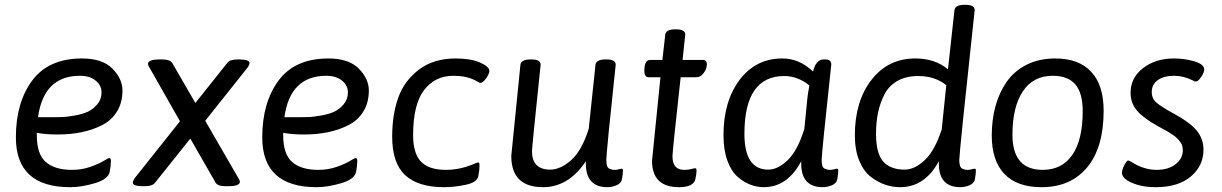

<svg xmlns="http://www.w3.org/2000/svg" viewBox="-20 -772 5079 798"><path d="M219 -213Q170 -213 133 -220V-210Q133 -131 170.5 -98.5Q208 -66 279 -66Q319 -66 354 -78Q389 -90 409.5 -102.5Q430 -115 434 -115Q441 -115 441 -103Q441 -84 436 -58Q430 -27 374 -10.5Q318 6 272 6Q46 6 46 -201Q46 -346 114 -437.5Q182 -529 321 -529Q406 -529 447.5 -486.5Q489 -444 489 -396Q489 -346 466.5 -309Q444 -272 404.5 -252Q365 -232 319 -222.5Q273 -213 219 -213ZM312 -457Q162 -457 138 -285H209Q226 -285 241 -285.5Q256 -286 288.5 -291.5Q321 -297 343.5 -307Q366 -317 384 -338Q402 -359 402 -388Q402 -417 377.5 -437Q353 -457 312 -457Z M973 -525Q1017 -525 1017 -510Q1017 -502 1008 -490L833 -270L970 -33Q977 -23 977 -15Q974 2 929 2H918Q885 2 876 -13L771 -196L624 -12Q613 2 580 2H576Q532 2 532 -13Q532 -20 541 -33L728 -268L602 -490Q595 -500 595 -508Q598 -525 643 -525H654Q687 -525 696 -510L792 -344L925 -511Q935 -525 969 -525Z M1243 -213Q1194 -213 1157 -220V-210Q1157 -131 1194.5 -98.5Q1232 -66 1303 -66Q1343 -66 1378 -78Q1413 -90 1433.5 -102.5Q1454 -115 1458 -115Q1465 -115 1465 -103Q1465 -84 1460 -58Q1454 -27 1398 -10.5Q1342 6 1296 6Q1070 6 1070 -201Q1070 -346 1138 -437.5Q1206 -529 1345 -529Q1430 -529 1471.5 -486.5Q1513 -444 1513 -396Q1513 -346 1490.5 -309Q1468 -272 1428.5 -252Q1389 -232 1343 -222.5Q1297 -213 1243 -213ZM1336 -457Q1186 -457 1162 -285H1233Q1250 -285 1265 -285.5Q1280 -286 1312.5 -291.5Q1345 -297 1367.5 -307Q1390 -317 1408 -338Q1426 -359 1426 -388Q1426 -417 1401.5 -437Q1377 -457 1336 -457Z M1874 -529Q1937 -529 1975.5 -512Q2014 -495 2014 -477Q2014 -466 2000.5 -446.5Q1987 -427 1975 -427Q1974 -427 1953 -439Q1917 -457 1864 -457Q1788 -457 1742.5 -397.5Q1697 -338 1697 -210Q1697 -135 1729.5 -100.5Q1762 -66 1833 -66Q1889 -66 1943 -88Q1965 -97 1967 -97Q1973 -97 1973 -85Q1973 -65 1968 -40Q1963 -14 1915.5 -4Q1868 6 1826 6Q1718 6 1664 -44Q1610 -94 1610 -204Q1610 -295 1635 -365.5Q1660 -436 1721 -482.5Q1782 -529 1874 -529Z M2563 -71Q2569 -71 2569 -64Q2569 -49 2565 -27Q2562 -10 2542.5 -2Q2523 6 2505 6Q2415 6 2415 -92V-102Q2343 6 2237 6Q2105 6 2105 -124L2143 -503Q2146 -525 2185 -525H2189Q2227 -525 2227 -503Q2191 -158 2191 -144Q2191 -67 2267 -67Q2309 -67 2353.5 -106Q2398 -145 2427 -237L2455 -503Q2458 -525 2497 -525H2501Q2539 -525 2539 -503Q2500 -137 2500 -107Q2500 -92 2503 -83Q2506 -74 2512.5 -71Q2519 -68 2523.5 -67Q2528 -66 2536 -66Q2543 -66 2552 -68.5Q2561 -71 2563 -71Z M2790 -650Q2828 -650 2828 -628L2817 -523H2902Q2918 -523 2918 -504Q2918 -499 2915 -488Q2912 -477 2901 -464Q2890 -451 2873 -451H2809Q2775 -143 2775 -123Q2775 -66 2823 -66Q2841 -66 2854 -69.5Q2867 -73 2868 -73Q2875 -73 2875 -64Q2875 -48 2870 -27Q2862 6 2802 6Q2690 6 2690 -104L2725 -451H2675Q2658 -451 2658 -478Q2658 -523 2683 -523H2733L2745 -628Q2748 -650 2786 -650Z M3458 -71Q3464 -71 3464 -64Q3464 -49 3460 -27Q3457 -10 3437.5 -2Q3418 6 3400 6Q3310 6 3310 -92V-102Q3253 6 3154 6Q3127 6 3100 -4Q3073 -14 3046.5 -36.5Q3020 -59 3003.5 -103.5Q2987 -148 2987 -210Q2987 -351 3054 -440Q3121 -529 3232 -529Q3302 -529 3359 -475Q3365 -494 3369 -502Q3373 -510 3382 -517.5Q3391 -525 3404 -525H3410Q3435 -525 3435 -504Q3395 -134 3395 -107Q3395 -92 3398 -83Q3401 -74 3407.5 -71Q3414 -68 3418.5 -67Q3423 -66 3431 -66Q3438 -66 3447 -68.5Q3456 -71 3458 -71ZM3336 -367Q3338 -385 3344 -417Q3295 -456 3240 -456Q3074 -456 3074 -216Q3074 -67 3173 -67Q3213 -67 3254 -106.5Q3295 -146 3323 -236Z M4030 -71Q4036 -71 4036 -64Q4036 -49 4032 -27Q4029 -10 4009.5 -2Q3990 6 3972 6Q3882 6 3882 -92V-102Q3824 6 3721 6Q3690 6 3660 -4Q3630 -14 3600 -36.5Q3570 -59 3551.5 -103.5Q3533 -148 3533 -210Q3533 -351 3602 -440Q3671 -529 3784 -529Q3866 -529 3920 -484L3947 -730Q3950 -752 3989 -752H3993Q4031 -752 4031 -730Q3967 -137 3967 -107Q3967 -92 3970 -83Q3973 -74 3979.5 -71Q3986 -68 3990.5 -67Q3995 -66 4003 -66Q4010 -66 4019 -68.5Q4028 -71 4030 -71ZM3894 -234 3913 -418Q3866 -456 3796 -456Q3746 -456 3710.5 -436Q3675 -416 3656.5 -380.5Q3638 -345 3629.5 -304.5Q3621 -264 3621 -216Q3621 -134 3651 -100.5Q3681 -67 3740 -67Q3781 -67 3823 -106Q3865 -145 3894 -234Z M4366 -529Q4464 -529 4515.5 -473.5Q4567 -418 4567 -312Q4567 -159 4498.5 -76.5Q4430 6 4309 6Q4207 6 4154.5 -49Q4102 -104 4102 -209Q4102 -273 4117 -329Q4132 -385 4163 -430.5Q4194 -476 4246 -502.5Q4298 -529 4366 -529ZM4355 -457Q4274 -457 4231 -392Q4188 -327 4188 -212Q4188 -66 4314 -66Q4394 -66 4437 -128.5Q4480 -191 4480 -310Q4480 -385 4449.5 -421Q4419 -457 4355 -457Z M4859 -529Q4903 -529 4944 -517Q4985 -505 4985 -483Q4985 -470 4972 -451.5Q4959 -433 4951 -433Q4945 -433 4937 -438Q4899 -457 4860 -457Q4817 -457 4792 -439Q4767 -421 4767 -390Q4767 -362 4787 -345Q4807 -328 4858 -300Q4925 -264 4953.5 -229.5Q4982 -195 4982 -150Q4982 -83 4929.5 -38.5Q4877 6 4783 6Q4739 6 4705.5 -4.5Q4672 -15 4657.5 -28Q4643 -41 4643 -53Q4643 -66 4653 -85.5Q4663 -105 4669 -105Q4672 -105 4684 -98Q4735 -66 4787 -66Q4836 -66 4866 -89.5Q4896 -113 4896 -147Q4896 -157 4893.5 -166.5Q4891 -176 4883.5 -184.5Q4876 -193 4871 -198.5Q4866 -204 4853 -212.5Q4840 -221 4834.5 -224.5Q4829 -228 4812 -237Q4795 -246 4790 -249Q4731 -282 4705 -313Q4679 -344 4679 -386Q4679 -449 4731 -489Q4783 -529 4859 -529Z"/></svg>

Font: Asap
Style: Italic
Weight: 400
Italic angle: -6°
Designer: Pablo Cosgaya
Foundry: Pablo Cosgaya
Version: Version 1.007;PS 001.007;hotconv 1.0.70;makeotf.lib2.5.58329